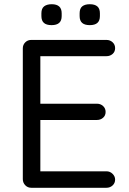

<svg xmlns="http://www.w3.org/2000/svg" viewBox="-20 -889 610 909"><path d="M128 -700H484Q501 -700 513 -689Q525 -678 525 -661Q525 -644 513 -633.5Q501 -623 484 -623H162L171 -640V-387L161 -398H439Q456 -398 468 -387Q480 -376 480 -359Q480 -342 468 -331.5Q456 -321 439 -321H164L171 -330V-71L165 -78H484Q501 -78 513 -66Q525 -54 525 -39Q525 -22 513 -11Q501 0 484 0H128Q111 0 99.5 -12Q88 -24 88 -41V-660Q88 -677 99.5 -688.5Q111 -700 128 -700ZM405 -770Q381 -770 369 -780.5Q357 -791 357 -813V-826Q357 -849 369.5 -859Q382 -869 405 -869Q429 -869 441 -858.5Q453 -848 453 -826V-813Q453 -791 441 -780.5Q429 -770 405 -770ZM224 -770Q200 -770 188 -780.5Q176 -791 176 -813V-826Q176 -849 189 -859Q202 -869 225 -869Q248 -869 260 -858.5Q272 -848 272 -826V-813Q272 -791 260 -780.5Q248 -770 224 -770Z"/></svg>

Font: Quicksand Light Medium
Style: Regular
Weight: 500
Version: Version 3.006